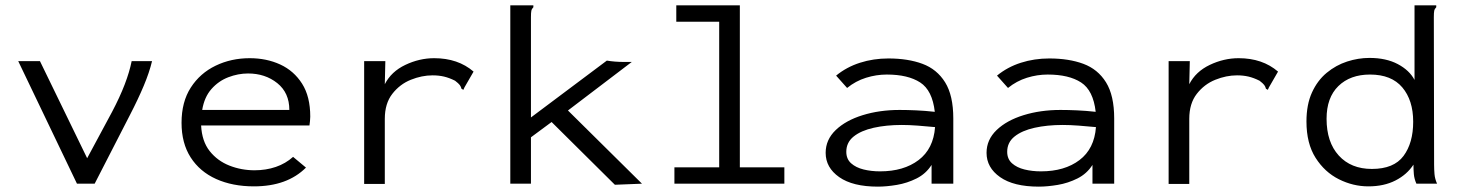

<svg xmlns="http://www.w3.org/2000/svg" viewBox="-20 -685 5440 716"><path d="M267 0 48 -457H129L305 -95L398 -268Q427 -323 445 -370Q463 -417 471 -457H547Q537 -415 516 -365Q495 -315 465 -257L333 0Z M927 10Q847 10 786 -17.5Q725 -45 691 -98Q657 -151 657 -227Q657 -305 691.5 -358.5Q726 -412 784 -440Q842 -468 911 -468Q974 -468 1025 -444.5Q1076 -421 1106.5 -373Q1137 -325 1137 -250Q1137 -242 1136 -233.5Q1135 -225 1134 -217H730Q733 -158 762 -121.5Q791 -85 835.5 -67.5Q880 -50 929 -50Q972 -50 1008.5 -62.5Q1045 -75 1073 -100L1121 -60Q1051 10 927 10ZM734 -275H1059Q1059 -339 1014 -375Q969 -411 905 -411Q868 -411 831.5 -397Q795 -383 768.5 -353Q742 -323 734 -275Z M1338 -457H1417L1415 -371Q1439 -418 1491.5 -443Q1544 -468 1599 -468Q1688 -468 1746 -418L1712 -359L1708 -350L1701 -354Q1699 -362 1694.5 -368Q1690 -374 1677 -384Q1655 -395 1635.5 -399.5Q1616 -404 1593 -404Q1553 -404 1512 -387.5Q1471 -371 1443 -335Q1415 -299 1415 -242V1H1338Z M2037 -230 1960 -173V0H1883V-665H1969V-658Q1963 -652 1961.5 -645Q1960 -638 1960 -621V-247L2243 -459Q2273 -454 2307 -454H2336L2098 -273L2374 0L2273 4Z M2495 0V-61H2662V-604H2502V-665H2739V-61H2905V0Z M3254 11Q3160 11 3109.5 -24.5Q3059 -60 3059 -115Q3059 -164 3096.5 -200Q3134 -236 3197 -255.5Q3260 -275 3335 -275Q3363 -275 3396.5 -273.5Q3430 -272 3466 -268Q3457 -348 3411.5 -377.5Q3366 -407 3287 -407Q3248 -407 3209.5 -395Q3171 -383 3139 -357L3098 -403Q3137 -435 3187 -451Q3237 -467 3293 -467Q3366 -467 3420 -447Q3474 -427 3504.5 -378Q3535 -329 3535 -243V0H3454V-70Q3433 -37 3398 -19.5Q3363 -2 3324.5 4.5Q3286 11 3254 11ZM3136 -119Q3136 -92 3154 -76Q3172 -60 3200.5 -53Q3229 -46 3262 -46Q3350 -46 3405.5 -88Q3461 -130 3467 -211Q3436 -214 3403 -216.5Q3370 -219 3343 -219Q3285 -219 3238 -208.5Q3191 -198 3163.5 -176Q3136 -154 3136 -119Z M3854 11Q3760 11 3709.5 -24.5Q3659 -60 3659 -115Q3659 -164 3696.5 -200Q3734 -236 3797 -255.5Q3860 -275 3935 -275Q3963 -275 3996.5 -273.5Q4030 -272 4066 -268Q4057 -348 4011.5 -377.5Q3966 -407 3887 -407Q3848 -407 3809.5 -395Q3771 -383 3739 -357L3698 -403Q3737 -435 3787 -451Q3837 -467 3893 -467Q3966 -467 4020 -447Q4074 -427 4104.5 -378Q4135 -329 4135 -243V0H4054V-70Q4033 -37 3998 -19.5Q3963 -2 3924.5 4.5Q3886 11 3854 11ZM3736 -119Q3736 -92 3754 -76Q3772 -60 3800.5 -53Q3829 -46 3862 -46Q3950 -46 4005.5 -88Q4061 -130 4067 -211Q4036 -214 4003 -216.5Q3970 -219 3943 -219Q3885 -219 3838 -208.5Q3791 -198 3763.5 -176Q3736 -154 3736 -119Z M4338 -457H4417L4415 -371Q4439 -418 4491.5 -443Q4544 -468 4599 -468Q4688 -468 4746 -418L4712 -359L4708 -350L4701 -354Q4699 -362 4694.5 -368Q4690 -374 4677 -384Q4655 -395 4635.5 -399.5Q4616 -404 4593 -404Q4553 -404 4512 -387.5Q4471 -371 4443 -335Q4415 -299 4415 -242V1H4338Z M5083 10Q5026 10 4973 -16.5Q4920 -43 4886 -96.5Q4852 -150 4852 -232Q4852 -295 4872.5 -340Q4893 -385 4927.5 -413.5Q4962 -442 5003.5 -455.5Q5045 -469 5087 -469Q5149 -469 5192.5 -446Q5236 -423 5255 -387V-665H5336V-658Q5330 -652 5328.5 -645Q5327 -638 5327 -621L5328 -71Q5328 -53 5329.5 -35.5Q5331 -18 5339 0H5262Q5254 -18 5252.5 -35.5Q5251 -53 5251 -71Q5227 -34 5184 -12Q5141 10 5083 10ZM5096 -55Q5178 -55 5214 -103.5Q5250 -152 5250 -231Q5250 -311 5209.5 -359Q5169 -407 5089 -407Q5015 -407 4971 -364Q4927 -321 4927 -242Q4927 -155 4972.5 -105Q5018 -55 5096 -55Z"/></svg>

Font: Inconsolata Expanded
Style: Regular
Weight: 400
Width: 7
Monospace: yes
Designer: Raph Levien, Cyreal, Brenton Simpson
Foundry: Raph Levien, Cyreal, Google
Version: Version 3.000; ttfautohint (v1.8.2.53-6de2)